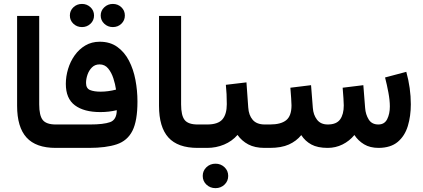

<svg xmlns="http://www.w3.org/2000/svg" viewBox="-20 -768 2197 997"><path d="M68.8 -685.1H183.6V-226.1Q183.6 -168 202.1 -144.8Q220.7 -121.6 269.5 -121.6H281.2V0H269.5Q166.5 0 117.7 -54Q68.8 -107.9 68.8 -218.8Z M502.9 -687.5Q502.9 -712.9 521.5 -730.2Q540 -747.6 565.9 -747.6Q592.3 -747.6 610.4 -730.2Q628.4 -712.9 628.4 -687.5Q628.4 -662.1 610.4 -644.8Q592.3 -627.4 565.9 -627.4Q540 -627.4 521.5 -644.8Q502.9 -662.1 502.9 -687.5ZM342.8 -687.5Q342.8 -712.9 361.1 -730.2Q379.4 -747.6 405.8 -747.6Q431.6 -747.6 450 -730.2Q468.3 -712.9 468.3 -687.5Q468.3 -662.1 450 -644.8Q431.6 -627.4 405.8 -627.4Q379.4 -627.4 361.1 -644.8Q342.8 -662.1 342.8 -687.5ZM447.8 -121.6Q517.6 -121.6 551.8 -133.8Q585.9 -146 586.4 -195.8Q545.9 -186 501 -186Q416 -186 368.9 -221.2Q321.8 -256.3 321.8 -332.5Q321.8 -371.1 333.5 -409.9Q345.2 -448.7 367.9 -480.7Q390.6 -512.7 423.3 -532Q456.1 -551.3 498 -551.3Q551.8 -551.3 589.1 -524.4Q626.5 -497.6 649.7 -452.9Q672.9 -408.2 683.3 -353Q693.8 -297.9 693.8 -240.7Q693.8 -140.6 667.7 -88.9Q641.6 -37.1 586.2 -18.6Q530.8 0 441.9 0H263.2V-121.6ZM502.4 -292Q541 -292 582.5 -302.7Q578.6 -330.6 568.8 -360.8Q559.1 -391.1 541.7 -412.4Q524.4 -433.6 497.1 -433.6Q473.1 -433.6 457.5 -418Q441.9 -402.3 434.3 -380.1Q426.8 -357.9 426.8 -337.4Q426.8 -309.1 447.5 -300.5Q468.3 -292 502.4 -292Z M805.7 -685.1H920.4V-226.1Q920.4 -168 939 -144.8Q957.5 -121.6 1006.3 -121.6H1018.1V0H1006.3Q903.3 0 854.5 -54Q805.7 -107.9 805.7 -218.8Z M998.5 -121.6H1055.7Q1112.3 -121.6 1135 -148.2Q1157.7 -174.8 1157.7 -227.1Q1157.7 -253.9 1156.5 -278.8Q1155.3 -303.7 1152.8 -327.6L1259.8 -340.3L1269 -210.4Q1271.5 -169.9 1292.2 -145.8Q1313 -121.6 1355 -121.6H1364.7V0H1354Q1303.2 0 1269 -18.3Q1234.9 -36.6 1213.4 -67.4Q1185.1 -34.7 1143.6 -17.3Q1102.1 0 1055.7 0H998.5ZM1032.7 145.5Q1032.7 118.7 1052 100.3Q1071.3 82 1099.1 82Q1126.5 82 1145.8 100.3Q1165 118.7 1165 145.5Q1165 172.4 1145.8 190.7Q1126.5 209 1099.1 209Q1071.3 209 1052 190.7Q1032.7 172.4 1032.7 145.5Z M1681.2 0Q1629.4 0 1596.9 -17.6Q1564.5 -35.2 1544.4 -66.4Q1519 -35.2 1480 -17.6Q1440.9 0 1380.9 0H1346.7V-121.6H1381.8Q1438.5 -121.6 1466.1 -143.8Q1493.7 -166 1493.7 -220.7Q1493.7 -232.4 1491.9 -258.3Q1490.2 -284.2 1487.8 -312.5L1595.2 -325.7L1604.5 -207.5Q1606.9 -171.9 1626 -146.7Q1645 -121.6 1682.1 -121.6Q1727.1 -121.6 1746.1 -147.9Q1765.1 -174.3 1765.1 -220.7Q1765.1 -231.9 1763.4 -258.1Q1761.7 -284.2 1759.3 -312.5L1866.7 -325.7L1876 -207.5Q1878.4 -173.8 1894.5 -147.7Q1910.6 -121.6 1944.8 -121.6Q1976.6 -121.6 1990.5 -149.2Q2004.4 -176.8 2004.4 -215.3Q2004.4 -247.1 1996.8 -287.6Q1989.3 -328.1 1979.5 -365.7L2089.8 -395Q2113.3 -310.1 2113.3 -226.6Q2113.3 -165 2097.7 -113.5Q2082 -62 2045.4 -31.2Q2008.8 -0.5 1946.3 0Q1901.4 0 1870.6 -18.6Q1839.8 -37.1 1820.3 -66.9Q1794.4 -35.6 1758.5 -17.8Q1722.7 0 1681.2 0Z"/></svg>

Font: Vazirmatn RD SemiBold
Style: Regular
Weight: 600
Designer: Saber Rastikerdar
Foundry: Saber Rastikerdar
Version: Version 32.102